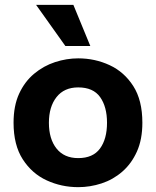

<svg xmlns="http://www.w3.org/2000/svg" viewBox="-20 -761 644 793"><path d="M303 12Q234 12 173 -16Q112 -44 74 -103Q36 -162 36 -254Q36 -324 59 -374Q82 -424 121 -456.5Q160 -489 207.5 -504.5Q255 -520 303 -520Q372 -520 432.5 -492Q493 -464 530.5 -405.5Q568 -347 568 -254Q568 -185 545.5 -135Q523 -85 485 -52Q447 -19 399.5 -3.5Q352 12 303 12ZM303 -108Q364 -108 393 -147.5Q422 -187 422 -254Q422 -320 393.5 -360Q365 -400 303 -400Q245 -400 213.5 -360Q182 -320 182 -254Q182 -187 213.5 -147.5Q245 -108 303 -108ZM250 -571 129 -741H283L353 -571Z"/></svg>

Font: Inclusive Sans
Style: Regular
Weight: 400
Designer: Olivia King
Foundry: Olivia King
Version: Version 2.004